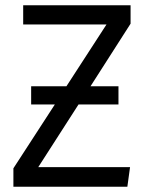

<svg xmlns="http://www.w3.org/2000/svg" viewBox="-20 -708 561 728"><path d="M475.1 -688V-618.2L323.2 -380.9H429.2V-312H277.8L125 -74.2H473.1L462.9 0H30.8V-69.8L188 -312H98.1V-380.9H231.9L383.8 -615.2H67.9V-688Z"/></svg>

Font: Fira Sans Book
Style: Regular
Weight: 350
Designer: Carrois Corporate & Edenspiekermann AG
Foundry: Carrois Corporate GbR & Edenspiekermann AG
Version: Version 4.203;PS 004.203;hotconv 1.0.88;makeotf.lib2.5.64775